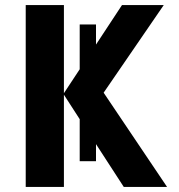

<svg xmlns="http://www.w3.org/2000/svg" viewBox="-20 -734 703 754"><path d="M231 -362 293 -266V-101H357V-168L466 0H636L387 -370L623 -714H459L357 -559V-638H293V-462L231 -368V-714H81V0H231Z"/></svg>

Font: Noto Sans Display
Style: Bold
Weight: 700
Designer: Monotype Design Team
Foundry: Monotype Imaging Inc.
Version: Version 1.900